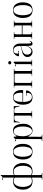

<svg xmlns="http://www.w3.org/2000/svg" viewBox="1881 -2721 1100 4902"><g transform="rotate(-90 2431.0 -270.0)"><path d="M720 -239Q720 -128 667.5 -59Q615 10 507 10Q468 10 449.5 4Q431 -2 413 -13V200Q412 224 418 237Q424 250 442 250Q451 250 468 245V260H295V245Q312 250 320 250Q338 250 343 237.5Q348 225 348 200V-13Q330 -2 311.5 4Q293 10 253 10Q145 10 92.5 -59Q40 -128 40 -239Q40 -305 62.5 -361Q85 -417 133 -452Q181 -487 253 -487Q292 -487 309.5 -481Q327 -475 348 -463V-745Q338 -742 325 -742Q311 -742 295 -745V-772H304Q304 -766 314.5 -760.5Q325 -755 335 -755Q358 -755 375 -767.5Q392 -780 392 -800H412V-463Q433 -475 450.5 -481Q468 -487 507 -487Q579 -487 627 -452Q675 -417 697.5 -361Q720 -305 720 -239ZM348 -444Q331 -457 312 -464Q293 -471 253 -471Q208 -471 175.5 -438.5Q143 -406 126.5 -353Q110 -300 110 -239Q110 -137 147 -71.5Q184 -6 253 -6Q294 -6 313.5 -12.5Q333 -19 348 -32ZM650 -239Q650 -300 633.5 -353Q617 -406 584.5 -438.5Q552 -471 507 -471Q467 -471 448 -464Q429 -457 412 -444L413 -31Q428 -19 447.5 -12.5Q467 -6 507 -6Q576 -6 613 -71.5Q650 -137 650 -239Z M810 -239Q810 -344 857 -415.5Q904 -487 1009 -487Q1114 -487 1161.5 -415.5Q1209 -344 1209 -239Q1209 -125 1162 -57.5Q1115 10 1009 10Q903 10 856.5 -57.5Q810 -125 810 -239ZM1139 -239Q1139 -338 1107 -406.5Q1075 -475 1009 -475Q943 -475 911.5 -406.5Q880 -338 880 -239Q880 -133 911 -67.5Q942 -2 1009 -2Q1077 -2 1108 -67.5Q1139 -133 1139 -239Z M1304 250Q1322 250 1327 237.5Q1332 225 1332 200V-415Q1317 -410 1300 -410Q1293 -410 1279 -412V-439H1288Q1288 -432 1295.5 -427Q1303 -422 1313 -422Q1327 -422 1338 -433Q1349 -444 1365 -467H1395V-404H1413Q1454 -487 1547 -487Q1640 -487 1681 -411.5Q1722 -336 1722 -219Q1722 -157 1702 -105Q1682 -53 1642.5 -21.5Q1603 10 1546 10Q1498 10 1463 -18Q1428 -46 1407 -91H1391L1390 170V200Q1390 226 1394.5 238Q1399 250 1415 250Q1423 250 1440 245V260H1279V245Q1296 250 1304 250ZM1531 -2Q1593 -2 1622.5 -69Q1652 -136 1652 -234Q1652 -334 1623 -401.5Q1594 -469 1529 -469Q1457 -469 1430 -403.5Q1403 -338 1403 -235Q1403 -187 1416.5 -133Q1430 -79 1459 -40.5Q1488 -2 1531 -2Z M1905 -10Q1921 -10 1925.5 -22Q1930 -34 1930 -60V-407Q1930 -431 1927.5 -443Q1925 -455 1915 -455H1864Q1830 -454 1812.5 -443.5Q1795 -433 1789 -418Q1783 -403 1779 -378Q1776 -358 1772.5 -345Q1769 -332 1760 -320H1742Q1752 -329 1755.5 -346.5Q1759 -364 1759 -398V-467H2172V-398Q2172 -364 2175.5 -346.5Q2179 -329 2189 -320H2171Q2162 -332 2158.5 -345Q2155 -358 2152 -378Q2148 -403 2142 -418Q2136 -433 2118.5 -443.5Q2101 -454 2067 -455H2014Q2004 -455 2000.5 -442Q1997 -429 1997 -407V-60Q1997 -35 2002 -22.5Q2007 -10 2025 -10Q2033 -10 2050 -15V0H1880V-15Q1897 -10 1905 -10Z M2209 -239Q2209 -303 2229 -359.5Q2249 -416 2291.5 -451.5Q2334 -487 2396 -487Q2497 -487 2540 -425.5Q2583 -364 2583 -278Q2583 -263 2581 -239L2580 -230H2279Q2283 -6 2404 -6Q2458 -6 2484 -39Q2510 -72 2510 -114Q2510 -131 2501.5 -139Q2493 -147 2480 -147Q2470 -147 2462.5 -141.5Q2455 -136 2455 -128H2446V-155H2573Q2576 -117 2554.5 -79Q2533 -41 2492 -16Q2451 9 2398 10Q2303 10 2256 -53.5Q2209 -117 2209 -239ZM2513 -266Q2514 -277 2514 -299Q2514 -375 2486 -425Q2458 -475 2392 -475Q2328 -475 2304 -412Q2280 -349 2279 -245H2487Q2505 -245 2508.5 -248.5Q2512 -252 2513 -266Z M2673 -10Q2689 -10 2693.5 -22Q2698 -34 2698 -60V-407Q2698 -433 2693.5 -445Q2689 -457 2673 -457Q2665 -457 2648 -452V-467H3122V-452Q3105 -457 3097 -457Q3079 -457 3074 -444.5Q3069 -432 3069 -407V-60Q3069 -35 3074 -22.5Q3079 -10 3097 -10Q3105 -10 3122 -15V0H2952V-15Q2969 -10 2977 -10Q2993 -10 2997.5 -22Q3002 -34 3002 -60V-407Q3002 -449 2974 -449H2794Q2781 -449 2773 -435.5Q2765 -422 2765 -407V-60Q2765 -35 2770 -22.5Q2775 -10 2793 -10Q2801 -10 2818 -15V0H2648V-15Q2665 -10 2673 -10Z M3238 -571Q3238 -588 3250 -599Q3262 -610 3280 -610Q3298 -610 3310.5 -598.5Q3323 -587 3323 -571Q3323 -554 3311 -543Q3299 -532 3280 -532Q3262 -532 3250 -543Q3238 -554 3238 -571ZM3217 -10Q3235 -10 3240 -22.5Q3245 -35 3245 -60V-416Q3230 -411 3213 -411Q3206 -411 3192 -413V-440H3201Q3201 -433 3208.5 -428Q3216 -423 3226 -423Q3240 -423 3251 -434Q3262 -445 3278 -468H3307V-60Q3307 -34 3311.5 -22Q3316 -10 3332 -10Q3340 -10 3357 -15V0H3192V-15Q3209 -10 3217 -10Z M3427 -123Q3427 -169 3458 -201.5Q3489 -234 3526 -246Q3545 -252 3570.5 -257.5Q3596 -263 3605 -265Q3655 -275 3680 -283.5Q3705 -292 3710 -307Q3710 -379 3682.5 -427Q3655 -475 3591 -475Q3551 -475 3531.5 -446.5Q3512 -418 3512 -370Q3512 -357 3517 -351.5Q3522 -346 3540 -346Q3551 -346 3559 -351Q3567 -356 3567 -363H3576V-336H3445Q3445 -372 3466 -407.5Q3487 -443 3524 -465.5Q3561 -488 3606 -488Q3666 -488 3702.5 -460.5Q3739 -433 3754.5 -394.5Q3770 -356 3770 -318V-101Q3770 -26 3802 -26Q3812 -26 3820.5 -39.5Q3829 -53 3829 -67H3839Q3839 -30 3816.5 -10Q3794 10 3765 10Q3731 10 3720.5 -20Q3710 -50 3710 -104V-150Q3710 -136 3696.5 -97Q3683 -58 3649 -24Q3615 10 3559 10Q3503 10 3465 -24.5Q3427 -59 3427 -123ZM3708 -171V-285Q3708 -282 3698 -279Q3688 -276 3673 -273Q3608 -256 3578 -245Q3531 -228 3509 -197.5Q3487 -167 3487 -129Q3487 -85 3511.5 -51.5Q3536 -18 3582 -18Q3616 -18 3645 -45Q3674 -72 3691 -109Q3708 -146 3708 -171Z M3914 -10Q3930 -10 3934.5 -22Q3939 -34 3939 -60V-407Q3939 -433 3934.5 -445Q3930 -457 3914 -457Q3906 -457 3889 -452V-467H4059V-452Q4045 -457 4033 -457Q4016 -457 4011 -444.5Q4006 -432 4006 -407V-263H4233V-407Q4233 -433 4228.5 -445Q4224 -457 4208 -457Q4200 -457 4183 -452V-467H4353V-452Q4336 -457 4328 -457Q4310 -457 4305 -444.5Q4300 -432 4300 -407V-60Q4300 -35 4305 -22.5Q4310 -10 4328 -10Q4336 -10 4353 -15V0H4183V-15Q4200 -10 4208 -10Q4224 -10 4228.5 -22Q4233 -34 4233 -60V-245H4006V-60Q4006 -35 4011 -22.5Q4016 -10 4034 -10Q4042 -10 4059 -15V0H3889V-15Q3906 -10 3914 -10Z M4423 -239Q4423 -344 4470 -415.5Q4517 -487 4622 -487Q4727 -487 4774.5 -415.5Q4822 -344 4822 -239Q4822 -125 4775 -57.5Q4728 10 4622 10Q4516 10 4469.5 -57.5Q4423 -125 4423 -239ZM4752 -239Q4752 -338 4720 -406.5Q4688 -475 4622 -475Q4556 -475 4524.5 -406.5Q4493 -338 4493 -239Q4493 -133 4524 -67.5Q4555 -2 4622 -2Q4690 -2 4721 -67.5Q4752 -133 4752 -239Z"/></g></svg>

Font: Viaoda Libre
Style: Regular
Weight: 400
Designer: Gydient
Version: Version 2.000